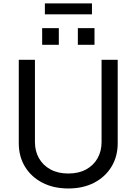

<svg xmlns="http://www.w3.org/2000/svg" viewBox="-20 -1071 784 1103"><path d="M372.6 11.7Q286.6 11.7 222.4 -22Q158.2 -55.7 123 -114.3Q87.9 -172.9 87.9 -247.6V-727.5H180.7V-254.9Q180.7 -202.6 203.9 -161.9Q227.1 -121.1 270 -97.7Q313 -74.2 372.6 -74.2Q432.1 -74.2 474.9 -97.7Q517.6 -121.1 540.5 -161.9Q563.5 -202.6 563.5 -254.9V-727.5H656.2V-247.6Q656.2 -172.9 621.1 -114.3Q585.9 -55.7 522.2 -22Q458.5 11.7 372.6 11.7ZM508.3 -1051.3V-988.8H237.8V-1051.3ZM222.2 -813.5V-909.2H317.9V-813.5ZM427.2 -813.5V-909.2H522.9V-813.5Z"/></svg>

Font: Atlassian Sans
Style: Regular
Weight: 400
Designer: Rasmus Andersson
Foundry: Modifications by Atlassian Pty Ltd, manufactured by rsms
Version: Version 4.001;git-9221beed3